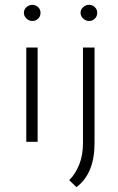

<svg xmlns="http://www.w3.org/2000/svg" viewBox="-20 -588 489 796"><path d="M89 -391H136V0H89ZM79 -535Q79 -549 90 -558.5Q101 -568 114 -568Q128 -568 138 -558.5Q148 -549 148 -535Q148 -520 138 -510.5Q128 -501 114 -501Q101 -501 90 -511Q79 -521 79 -535ZM297 188 267 159Q293 133 308.5 94Q324 55 324 6V-391H372V5Q372 68 353.5 113.5Q335 159 297 188ZM314 -535Q314 -549 325 -558.5Q336 -568 349 -568Q363 -568 373 -558.5Q383 -549 383 -535Q383 -520 373 -510.5Q363 -501 349 -501Q336 -501 325 -511Q314 -521 314 -535Z"/></svg>

Font: Josefin Sans Thin Light
Style: Regular
Weight: 300
Version: Version 2.000